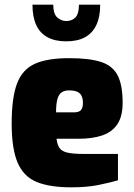

<svg xmlns="http://www.w3.org/2000/svg" viewBox="-20 -797 575 822"><path d="M285 5Q193 5 137 -18Q81 -41 55.5 -100.5Q30 -160 30 -268Q30 -379 53 -439.5Q76 -500 129.5 -524Q183 -548 276 -548Q362 -548 412 -532Q462 -516 483.5 -474.5Q505 -433 505 -357Q505 -298 482 -264.5Q459 -231 417 -217Q375 -203 318 -203H222Q225 -179 234 -164.5Q243 -150 267 -144Q291 -138 338 -138H485V-25Q450 -15 401.5 -5Q353 5 285 5ZM220 -316H297Q317 -316 326 -325Q335 -334 335 -356Q335 -375 329 -387Q323 -399 310 -404.5Q297 -410 276 -410Q257 -410 244.5 -402Q232 -394 226 -373.5Q220 -353 220 -316ZM263 -620Q216 -620 183.5 -637.5Q151 -655 135 -690Q119 -725 119 -777H208Q208 -737 225.5 -722Q243 -707 263 -707Q288 -707 303 -722.5Q318 -738 318 -777H409Q409 -725 392.5 -690Q376 -655 344 -637.5Q312 -620 263 -620Z"/></svg>

Font: Exo Thin Black
Style: Regular
Weight: 900
Version: Version 2.000